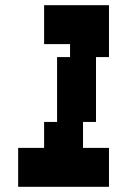

<svg xmlns="http://www.w3.org/2000/svg" viewBox="-20 -720 490 740"><path d="M250 -500H200V-250H150V-150H50V0H400V-150H300V-250H350V-500H400V-700H150V-550H250Z"/></svg>

Font: LS-VG5000 Bold Shifted
Style: Regular
Weight: 400
Designer: Justin Bihan, 2021
Foundry: Justin Bihan, 2021
Version: Version 1.000;Glyphs 3.1.2 (3151)